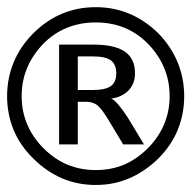

<svg xmlns="http://www.w3.org/2000/svg" viewBox="-20 -571 540 541"><path d="M243.2 -445.3Q302.7 -445.3 331.5 -425.8Q360.4 -406.2 360.4 -364.3Q360.4 -335.9 342.8 -316.9Q325.2 -297.9 293 -293Q300.8 -291 312.5 -277.3Q324.2 -263.7 339.8 -240.2L385.7 -164.1H327.1L284.2 -235.4Q264.6 -267.6 252.4 -275.9Q240.2 -284.2 221.7 -284.2H199.2V-164.1H146.5V-445.3ZM241.2 -412.1H199.2V-317.4H241.2Q277.3 -317.4 292.5 -328.6Q307.6 -339.8 307.6 -364.3Q307.6 -389.6 292.5 -400.9Q277.3 -412.1 241.2 -412.1ZM250 -550.8Q300.8 -550.8 344.7 -532.2Q388.7 -513.7 425.8 -477.5Q461.9 -440.4 480.5 -395.5Q499 -350.6 499 -299.8Q499 -250 481 -205.6Q462.9 -161.1 425.8 -124Q388.7 -87.9 344.7 -68.8Q300.8 -49.8 250 -49.8Q198.2 -49.8 154.3 -68.8Q110.4 -87.9 74.2 -124Q36.1 -161.1 18.1 -205.6Q0 -250 0 -299.8Q0 -350.6 18.6 -395.5Q37.1 -440.4 74.2 -477.5Q110.4 -513.7 154.3 -532.2Q198.2 -550.8 250 -550.8ZM250 -507.8Q207 -507.8 169.9 -493.2Q132.8 -478.5 102.5 -448.2Q72.3 -417 56.6 -379.9Q41 -342.8 41 -299.8Q41 -257.8 56.6 -220.7Q72.3 -183.6 102.5 -153.3Q133.8 -122.1 170.4 -106.9Q207 -91.8 250 -91.8Q293 -91.8 329.1 -106.9Q365.2 -122.1 396.5 -153.3Q426.8 -183.6 442.4 -220.7Q458 -257.8 458 -299.8Q458 -342.8 442.4 -379.9Q426.8 -417 396.5 -448.2Q366.2 -478.5 329.6 -493.2Q293 -507.8 250 -507.8Z"/></svg>

Font: BabelStone Coelbren y Beirdd
Style: Regular
Weight: 400
Designer: Andrew West
Foundry: BabelStone
Version: Version 1.00;September 27, 2022